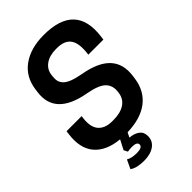

<svg xmlns="http://www.w3.org/2000/svg" viewBox="-293 -893 1208 1208"><g transform="rotate(-45 310.5 -289.5)"><path d="M280.8 -340.8Q42.5 -383.8 67.9 -565.9L70.8 -587.9Q84 -686.5 158.2 -739.7Q232.4 -793 349.1 -793Q632.8 -793 597.2 -528.8L594.2 -506.8H460Q472.7 -594.2 446 -635Q419.4 -675.8 350.1 -675.8H339.8Q283.7 -675.8 247.3 -649.9Q210.9 -624 206.1 -579.1L205.1 -570.8Q202.1 -546.4 206.3 -529.1Q210.4 -511.7 225.3 -496.1Q240.2 -480.5 270 -469Q299.8 -457.5 346.2 -449.2Q469.7 -427.2 523.2 -369.1Q576.7 -311 564 -215.8L561 -193.8Q547.4 -96.7 478.3 -43.5Q409.2 9.8 290 13.2L273.9 44.9Q314 48.3 338.9 66.4Q363.8 84.5 363.8 120.1Q363.8 164.1 329.1 189Q294.4 213.9 236.8 213.9Q170.9 213.9 138.2 189.9L166 130.9Q192.4 147 237.8 147Q289.1 147 289.1 121.1Q289.1 97.2 243.2 97.2Q234.4 97.2 224.9 98.1Q215.3 99.1 210 100.1L205.1 101.1L191.9 75.2L225.1 11.2Q112.3 0.5 58.3 -63.5Q4.4 -127.4 20 -241.2L22.9 -263.2H157.2Q143.6 -181.2 174.1 -142.6Q204.6 -104 271 -104H280.8Q344.2 -104 382.1 -129.4Q419.9 -154.8 425.8 -203.1L426.8 -210.9Q433.1 -262.2 401.1 -293.7Q369.1 -325.2 280.8 -340.8Z"/></g></svg>

Font: Cooper Hewitt
Style: Semibold Italic
Weight: 710
Designer: Village Type and Design LLC
Foundry: Cooper Hewitt Smithsonian Design Museum
Version: 1.000